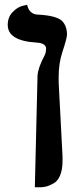

<svg xmlns="http://www.w3.org/2000/svg" viewBox="-20 -579 322 799"><path d="M125 200.2 136.2 -265.1Q138.7 -297.9 165 -347.2Q171.9 -360.4 171.9 -377.9Q169.9 -399.9 130.9 -401.9Q12.7 -409.2 12.2 -475.1Q12.2 -507.3 32 -528.1Q51.8 -548.8 72.3 -554.2L92.8 -559.1Q102.1 -518.6 139.2 -518.1Q214.4 -514.2 238.3 -491.7Q258.8 -471.2 258.8 -434.1Q258.3 -418.9 238.8 -359.9Q224.1 -314.5 224.1 -257.8V-236.8L240.2 71.8V89.8Q240.2 127 230.2 150.9Q220.2 174.8 202.6 184.3Q185.1 193.8 175 196.5Q165 199.2 151.9 200.2H150.9Z"/></svg>

Font: Linux Libertine O
Style: Bold
Weight: 700
Designer: Philipp H. Poll
Foundry: Philipp H. Poll
Version: Version 5.0.0